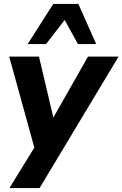

<svg xmlns="http://www.w3.org/2000/svg" viewBox="-20 -780 625 980"><path d="M28 180 174 -57 164 5 27 -491H179L262 -139H229L429 -491H585L182 180ZM121 -555 252 -760H380L471 -555H378L310 -678L215 -555Z"/></svg>

Font: Nunito Sans 12pt ExtraLight 12pt ExtraBold
Style: Italic
Weight: 800
Italic angle: -9°
Version: Version 3.101;gftools[0.9.27]